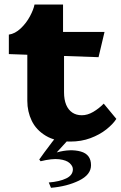

<svg xmlns="http://www.w3.org/2000/svg" viewBox="-20 -630 546 868"><path d="M103.5 -174V-382.5L20 -385.5V-473.5Q48 -477.5 73.5 -501.5Q99 -525.5 115.5 -556.5Q132 -587.5 136 -609.5H265V-485.5H452.5L425.5 -371.5L269.5 -377V-213Q269.5 -179.5 279.2 -156.2Q289 -133 307 -121Q325 -109 350 -109Q375.5 -109 401.5 -124.2Q427.5 -139.5 449 -161.5L506 -92.5Q490.5 -68.5 460.5 -44.8Q430.5 -21 389 -5.5Q347.5 10 298 10Q230.5 10 187 -16.2Q143.5 -42.5 123.5 -84Q103.5 -125.5 103.5 -174ZM309.5 135Q309.5 121 295 107.5Q280.5 94 248 90Q215.5 86 163.5 99L157.5 91L180.5 59Q197.5 36 215 13Q232.5 -10 242.5 -20H308.5L236.5 59Q298.5 42 345 55Q391.5 68 391.5 117Q391.5 160 337 186.5Q282.5 213 210.5 219L200.5 195Q249.5 191 279.5 176.5Q309.5 162 309.5 135Z"/></svg>

Font: TMT Limkin
Style: Regular
Weight: 400
Designer: Gabriel Drozdov
Version: Version 1.000;Glyphs 3.1.2 (3151)